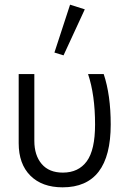

<svg xmlns="http://www.w3.org/2000/svg" viewBox="-20 -785 527 822"><path d="M252 -548 213 -560 280 -765 343 -745ZM248 17Q160 17 110 -33Q60 -83 60 -172V-468H127V-182Q127 -120 158.5 -83Q190 -46 249 -46Q316 -46 351.5 -94.5Q387 -143 387 -252Q387 -378 357 -468H424Q454 -378 454 -252Q454 17 248 17Z"/></svg>

Font: Didact Gothic
Style: Regular
Weight: 400
Designer: Daniel Johnson
Foundry: Daniel Johnson
Version: Version 2.101;PS 002.101;hotconv 1.0.88;makeotf.lib2.5.64775